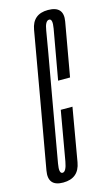

<svg xmlns="http://www.w3.org/2000/svg" viewBox="-135 -723 448 769"><g transform="rotate(-15 89.0 -338.0)"><path d="M28 4Q93 4 104 -59.8Q115 -123.5 142 -280H93.5Q65 -116 57.8 -75.2Q50.5 -34.5 35.5 -34.5Q20 -34.5 27.2 -75Q34.5 -115.5 73.5 -339Q113.5 -563 119.5 -602Q125.5 -641 142 -641Q157 -641 150.2 -602Q143.5 -563 113.5 -395.5H163Q191.5 -555 202.2 -617.2Q213 -679.5 147 -679.5Q84 -679.5 73.2 -617.5Q62.5 -555.5 24.5 -339Q-13.5 -124 -24.8 -60Q-36 4 28 4Z"/></g></svg>

Font: Anybody UltraCondensed Light
Style: Italic
Weight: 300
Width: 1
Italic angle: -10°
Version: Version 1.113;gftools[0.9.25]